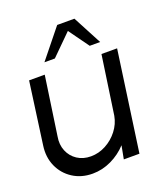

<svg xmlns="http://www.w3.org/2000/svg" viewBox="-137 -793 787 900"><g transform="rotate(-20 257.0 -343.0)"><path d="M-2.5 -190.5 40 -500H118L75.5 -207.5Q68.5 -168.5 81.8 -136.2Q95 -104 123.8 -85Q152.5 -66 191.5 -66Q230.5 -66 266 -85Q301.5 -104 326.5 -136.2Q351.5 -168.5 358.5 -207.5L401 -500H479L408.5 0H330.5L343 -66Q310 -30 265 -8.5Q220 13 171.5 13Q115.5 13 73 -14.5Q30.5 -42 10 -88.2Q-10.5 -134.5 -2.5 -190.5ZM338.5 -699 414.5 -555H362.5L290 -655.5L188.5 -555H136.5L252.5 -699Z"/></g></svg>

Font: Urbanist
Style: Italic
Weight: 400
Italic angle: -8°
Designer: Corey Hu
Foundry: Corey Hu
Version: Version 1.330; ttfautohint (v1.8.4.7-5d5b)